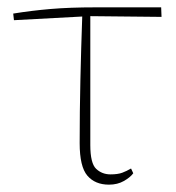

<svg xmlns="http://www.w3.org/2000/svg" viewBox="-20 -490 480 523"><path d="M18 -435 16 -453Q65 -461 117.5 -465.5Q170 -470 240 -470H419L420 -444L226 -446V-95Q226 -45 242 -30Q258 -15 281 -15Q301 -15 313 -19.5Q325 -24 337 -31L343 -18Q335 -7 317.5 3Q300 13 277 13Q239 13 218 -11.5Q197 -36 197 -100Q197 -186 199 -273Q201 -360 204 -445Z"/></svg>

Font: Source Serif 4 ExtraLight
Style: Regular
Weight: 200
Designer: Frank Grießhammer
Foundry: Adobe
Version: Version 4.005;hotconv 1.1.0;makeotfexe 2.6.0